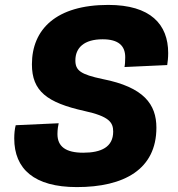

<svg xmlns="http://www.w3.org/2000/svg" viewBox="-20 -746 724 782"><path d="M293 16C485 16 617 -56 617 -226C617 -321 566 -391 398 -424C308 -443 287 -459 287 -500C287 -551 322 -586 398 -586C462 -586 490 -560 490 -513C490 -498 489 -481 487 -473L661 -481C663 -493 665 -511 665 -530C665 -647 593 -726 421 -726C208 -726 110 -626 110 -484C110 -375 171 -328 324 -294C424 -272 441 -248 441 -210C441 -147 392 -124 319 -124C248 -124 214 -149 214 -200C214 -218 217 -236 219 -244L44 -236C40 -222 38 -201 38 -182C38 -58 119 16 293 16Z"/></svg>

Font: Geist ExtraBold
Style: Italic
Weight: 800
Italic angle: -12°
Designer: Basement.studio, Andrés Briganti, Mateo Zaragoza
Foundry: Basement.studio, Vercel, Andrés Briganti, Guido Ferreyra, Mateo Zaragoza
Version: Version 1.500